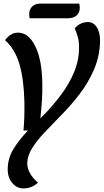

<svg xmlns="http://www.w3.org/2000/svg" viewBox="-20 -862 578 1071"><path d="M111 -134Q114 -167 115.5 -207Q117 -247 116 -295Q113 -420 88.5 -504Q64 -588 8 -638Q40 -680 80 -680Q139 -680 176.5 -604.5Q214 -529 216 -398Q217 -345 213.5 -294.5Q210 -244 205 -202Q209 -206 213.5 -210Q218 -214 223 -219Q276 -274 321 -334Q366 -394 393.5 -460Q421 -526 421 -598Q421 -630 414.5 -654Q408 -678 397 -703Q410 -721 430 -730Q450 -739 471 -739Q501 -739 520 -710Q539 -681 538 -630Q536 -548 504.5 -474.5Q473 -401 423 -336Q373 -271 316 -214Q269 -166 227 -121.5Q185 -77 159 -35Q133 7 132 47Q131 104 192 157Q157 189 111 189Q73 189 47.5 157.5Q22 126 23 80Q24 19 56 -32.5Q88 -84 136 -134ZM145 -760Q144 -766 143.5 -772.5Q143 -779 143 -784Q143 -810 160 -826Q177 -842 205 -842H422Q425 -831 425 -818Q425 -792 407.5 -776Q390 -760 357 -760Z"/></svg>

Font: Sansita Swashed
Style: Regular
Weight: 400
Designer: Pablo Cosgaya
Foundry: Omnibus-Type
Version: Version 1.003; ttfautohint (v1.8.3)